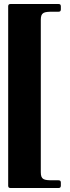

<svg xmlns="http://www.w3.org/2000/svg" viewBox="-20 -794 347 953"><path d="M32 139.2H270.6C278.8 138.8 281.6 136 282 127.8V112.2C281.6 104 278.8 101.2 270.6 100.9H242.2C197.4 100.9 182.5 97.7 182.5 60.4V-695.3C182.5 -732.6 197.4 -735.8 242.2 -735.8H270.6C278.8 -736.2 281.6 -739 282 -747.2V-762.8C281.6 -771 278.8 -773.8 270.6 -774.1H32C23.8 -773.8 21 -771 20.6 -762.8V127.8C21 136 23.8 138.8 32 139.2Z"/></svg>

Font: Margiela Serif
Style: Bold
Weight: 700
Designer: Andreas Faust, Stefan Endress
Version: Version 1.002;FEAKit 1.0